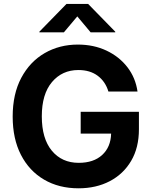

<svg xmlns="http://www.w3.org/2000/svg" viewBox="-20 -969 790 998"><path d="M388.2 9.8Q286.1 9.8 209 -35.4Q131.8 -80.6 88.9 -164.1Q45.9 -247.6 45.9 -362.8Q45.9 -480.5 90.6 -564.5Q135.3 -648.4 212.2 -692.9Q289.1 -737.3 384.8 -737.3Q466.8 -737.3 533.2 -706.1Q599.6 -674.8 642.1 -619.9Q684.6 -564.9 694.8 -493.2H543.5Q527.8 -545.4 487.8 -575.2Q447.8 -605 387.2 -605Q303.2 -605 250.2 -542.5Q197.3 -480 197.3 -364.3Q197.3 -248.5 249.5 -185.5Q301.8 -122.6 389.2 -122.6Q466.8 -122.6 511.2 -163.6Q555.7 -204.6 557.6 -274.4H399.4V-387.7H702.1V-296.9Q702.1 -201.2 661.6 -132.6Q621.1 -64 550.3 -27.1Q479.5 9.8 388.2 9.8ZM312 -800.8H184.6V-804.2L325.7 -948.7H438L579.1 -804.2V-800.8H451.2L381.8 -883.8Z"/></svg>

Font: Inter
Style: Bold
Weight: 700
Designer: Rasmus Andersson
Foundry: rsms
Version: Version 4.001;git-9221beed3